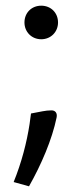

<svg xmlns="http://www.w3.org/2000/svg" viewBox="-20 -488 278 675"><path d="M179 -75C182 -90 175 -100 161 -100C139 -100 123 -95 89 -89C87 -78 86 -64 84 -52C74 13 56 83 28 152L82 167C125 91 163 3 179 -75ZM184 -409C184 -443 159 -468 125 -468C91 -468 66 -443 66 -409C66 -376 91 -350 125 -350C159 -350 184 -376 184 -409Z"/></svg>

Font: Repo
Style: Regular
Weight: 400
Designer: Stefan Peev
Foundry: Context Ltd
Version: Version 0.000